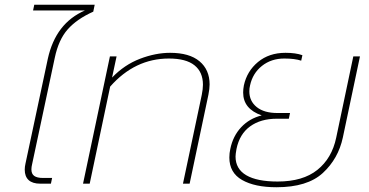

<svg xmlns="http://www.w3.org/2000/svg" viewBox="-20 -772 1551 807"><path d="M84 -59Q84 -71 87 -84L181 -525Q214 -675 337 -728H119L124 -752H378L372 -723Q303 -692 264.5 -648.5Q226 -605 210 -528L115 -82Q112 -70 112 -60Q112 -41 124 -32.5Q136 -24 161 -24H199L194 0H149Q117 0 100.5 -15Q84 -30 84 -59Z M442 -535H470L451 -446Q503 -500 568.5 -525Q634 -550 695 -550Q776 -550 818.5 -514.5Q861 -479 861 -417Q861 -399 856 -374L777 0H749L828 -373Q833 -398 833 -416Q833 -469 797.5 -497.5Q762 -526 690 -526Q547 -526 443 -408L357 0H329Z M944 -110Q944 -129 948 -146Q959 -200 993.5 -237Q1028 -274 1080 -287Q1002 -314 1002 -383Q1002 -397 1005 -413Q1018 -473 1064.5 -511.5Q1111 -550 1180 -550Q1223 -550 1251 -540L1246 -517Q1219 -526 1175 -526Q1120 -526 1081 -495Q1042 -464 1031 -413Q1028 -401 1028 -388Q1028 -347 1059 -322Q1090 -297 1146 -297H1199L1194 -273H1143Q1076 -273 1031.5 -241Q987 -209 974 -146Q970 -124 970 -114Q970 -62 1015 -35.5Q1060 -9 1147 -9Q1253 -9 1314 -58Q1375 -107 1393 -193L1465 -535H1493L1421 -194Q1402 -105 1337 -45Q1272 15 1142 15Q1051 15 997.5 -15.5Q944 -46 944 -110Z"/></svg>

Font: Prompt Thin
Style: Italic
Weight: 250
Italic angle: -12°
Designer: Katatrad Team
Foundry: CadsonDemak
Version: Version 1.001